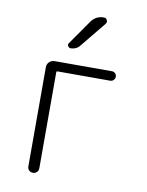

<svg xmlns="http://www.w3.org/2000/svg" viewBox="-85 -816 670 877"><g transform="rotate(10 250.0 -377.5)"><path d="M324.2 -754.9H326.2Q335.9 -754.9 340.3 -745.6Q344.7 -736.3 337.9 -727.5L242.2 -610.4Q227.5 -590.8 200.2 -589.8Q192.4 -589.8 187.5 -597.7Q182.6 -605.5 188.5 -612.3L267.6 -725.6Q289.1 -754.9 324.2 -754.9ZM103.5 -25.4V-485.4Q103.5 -500 113.8 -509.8Q124 -519.5 138.7 -519.5H404.3Q413.1 -519.5 419.4 -513.2Q425.8 -506.8 425.8 -498Q425.8 -489.3 419.4 -482.4Q413.1 -475.6 404.3 -475.6H159.2Q154.3 -475.6 154.3 -470.7V-25.4Q154.3 -14.6 147 -7.3Q139.6 0 128.9 0Q118.2 0 110.8 -6.8Q103.5 -13.7 103.5 -25.4Z"/></g></svg>

Font: Rounded-L Mgen+ 1m light
Style: Regular
Weight: 200
Designer: [Source Han Sans]
Ryoko NISHIZUKA  (kana & ideographs); Paul D. Hunt (Latin, Greek & Cyrillic); Wenlong ZHANG  (bopomofo
Version: Version 1.059.20150602